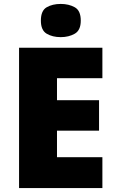

<svg xmlns="http://www.w3.org/2000/svg" viewBox="-20 -957 589 977"><path d="M501 0H77V-714H501V-559H270V-447H484V-292H270V-157H501ZM289 -937Q330 -937 360.5 -920Q391 -903 391 -852Q391 -803 360.5 -785.5Q330 -768 289 -768Q247 -768 217.5 -785.5Q188 -803 188 -852Q188 -903 217.5 -920Q247 -937 289 -937Z"/></svg>

Font: Noto Sans Arabic Blk
Style: Regular
Weight: 900
Designer: Monotype Design Team, Nadine Chahine, Nizar Qandah and Khaled Hosny
Foundry: Monotype Imaging Inc.
Version: Version 2.012; ttfautohint (v1.8.4.7-5d5b)